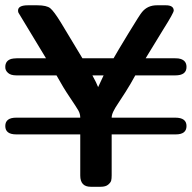

<svg xmlns="http://www.w3.org/2000/svg" viewBox="-48 -714 733 734"><path d="M14.2 -264.2H258.8Q258.8 -278.3 252 -290.8Q245.1 -303.2 219.5 -341.1Q193.8 -378.9 168 -425.8H15.1Q-6.8 -425.8 -17.1 -435.1Q-28.3 -444.8 -27.8 -458Q-27.8 -481.9 -4.9 -488.8Q2 -490.7 16.1 -491.2H127.9Q23.9 -662.1 22.5 -665.5Q21 -668.9 21 -673.8Q21 -693.8 59.1 -693.8H94.2Q130.4 -693.8 144.3 -682.4Q158.2 -670.9 184.1 -628.9L267.1 -491.2H386.2Q398.4 -513.2 443.1 -586.7Q487.8 -660.2 495.1 -668Q516.1 -693.8 551.8 -693.8H585.9Q615.7 -693.8 616.2 -673.8Q616.2 -665 577.1 -603Q540 -542 508.8 -491.2H621.1Q635.3 -491.2 642.1 -488.8Q665 -481.9 665 -458Q665 -425.8 622.1 -425.8H469.2Q451.2 -392.6 431.6 -361.8Q412.1 -331.1 402.1 -316.4Q392.1 -301.8 385.5 -288.3Q378.9 -274.9 378.9 -264.2H622.1Q665 -264.2 665 -232.2Q665 -200.2 624 -200.2H378.9V-43.9Q378.9 -30.8 377 -23.4Q375 -16.1 365.5 -8.1Q356 0 336.9 0H298.8Q258.8 0 258.8 -43V-200.2H14.2Q-27.8 -200.2 -27.8 -232.2Q-27.8 -264.2 14.2 -264.2ZM305.2 -425.8 318.8 -399.9 327.1 -380.9 348.1 -425.8Z"/></svg>

Font: CMU Sans Serif Demi Condensed
Style: DemiCondensed
Weight: 600
Width: 3
Version: Version 0.7.0